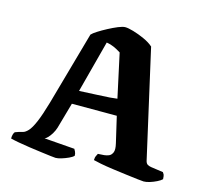

<svg xmlns="http://www.w3.org/2000/svg" viewBox="-104 -839 1031 958"><g transform="rotate(15 412.0 -360.0)"><path d="M261 0Q256 0 235.5 -2.5Q215 -5 184.5 -9Q154 -13 122.5 -17.5Q91 -22 64 -27Q37 -32 22 -36Q22 -49 25 -58.5Q28 -68 32 -71L49 -77Q59 -80 71 -83Q83 -86 97 -101Q111 -116 127 -153Q143 -190 163 -259L270 -639Q278 -648 298.5 -661Q319 -674 344.5 -687.5Q370 -701 393 -710.5Q416 -720 429 -720Q444 -720 471.5 -712Q499 -704 529 -690.5Q559 -677 578 -660L704 -103Q707 -91 714 -86Q721 -81 734 -79L797 -70Q801 -64 803.5 -59.5Q806 -55 807 -36Q799 -28 782 -19.5Q765 -11 747 -5.5Q729 0 716 0Q710 0 684.5 -3Q659 -6 623.5 -10.5Q588 -15 551.5 -20Q515 -25 487 -30.5Q459 -36 449 -39Q449 -53 454.5 -63Q460 -73 460 -74L492 -76Q503 -77 515 -81.5Q527 -86 534 -101Q541 -116 533 -149L502 -282H270L232 -148Q227 -132 218 -117Q209 -102 199.5 -92Q190 -82 183 -80L340 -68Q342 -65 346.5 -56Q351 -47 351 -35Q344 -27 326.5 -19Q309 -11 291 -5.5Q273 0 261 0ZM288 -353Q342 -356 380.5 -357.5Q419 -359 445 -361Q471 -363 483 -365L434 -591Q415 -603 397 -611Q379 -619 359 -622Z"/></g></svg>

Font: Texturina Medium 12pt ExtraBold
Style: Regular
Weight: 800
Version: Version 1.002